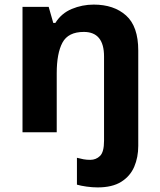

<svg xmlns="http://www.w3.org/2000/svg" viewBox="-20 -576 697 836"><path d="M405 240Q382 240 357 236.5Q332 233 315 228V111Q330 115 343.5 117.5Q357 120 373 120Q398 120 415.5 103Q433 86 433 37V-330Q433 -437 345 -437Q277 -437 252 -390.5Q227 -344 227 -257V0H78V-546H192L212 -476H221Q247 -518 292.5 -537Q338 -556 388 -556Q476 -556 529 -508.5Q582 -461 582 -356V59Q582 109 564.5 150Q547 191 508 215.5Q469 240 405 240Z"/></svg>

Font: Noto Sans Sundanese
Style: Bold
Weight: 700
Version: Version 2.003